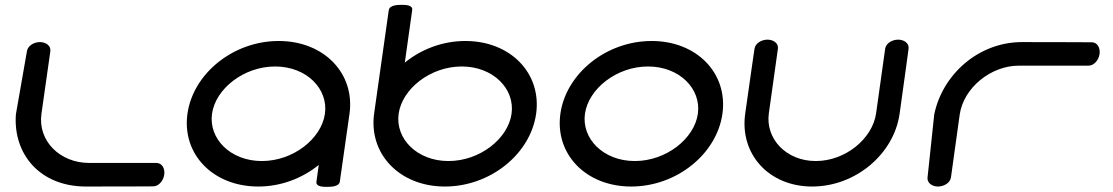

<svg xmlns="http://www.w3.org/2000/svg" viewBox="-20 -750 4477 772"><path d="M140.5 -580.8C116.4 -580.8 91.5 -565.9 88.3 -544.1L43.9 -290.3L43.9 -289.8C32.3 -130.9 140.1 0 325.7 0C487.3 0 595.8 -0.7 595.8 -0.7C618.5 -0.7 637 -23.6 640.4 -47.8C643.8 -71.9 631.8 -94.8 609 -94.8L339 -94.8C221 -94.8 131.4 -183.6 146.6 -292.2C160.9 -393.8 178.1 -513.9 181.8 -539.3L182.4 -544.2C185.4 -566.2 164.6 -580.8 140.5 -580.8Z M1100.6 -585.2C918.1 -585.2 756.5 -454.6 733.7 -292.6C711 -130.6 835.9 0 1018.4 0C1108.7 0 1194.4 -32.3 1261.7 -86.9L1252.3 -19.5C1249.3 1.5 1281 1.3 1294.6 1.3C1309.3 1.3 1343.5 1.2 1346.4 -19.8L1385.3 -292.6C1408 -454.6 1283.1 -585.2 1100.6 -585.2ZM1286.5 -292.6C1272.5 -192.7 1159.4 -102.5 1032.8 -102.5C906.2 -102.5 818.4 -192.7 832.5 -292.6C846.5 -392.5 959.6 -482.7 1086.2 -482.7C1212.8 -482.7 1300.6 -392.5 1286.5 -292.6Z M1768.8 0C1951.3 0 2112.9 -130.6 2135.7 -292.6C2158.4 -454.6 2033.5 -585.2 1851 -585.2C1760.6 -585.2 1675 -552.9 1607.7 -498.3L1637.4 -709.7C1640.3 -730.7 1608.6 -730.5 1595 -730.5C1580.3 -730.5 1546.2 -730.3 1543.1 -708.7L1484.4 -294.3C1461.5 -131.4 1586.3 0 1768.8 0ZM1582.9 -292.6C1596.9 -392.5 1710 -482.7 1836.6 -482.7C1963.2 -482.7 2051 -392.5 2036.9 -292.6C2022.9 -192.7 1909.8 -102.5 1783.2 -102.5C1656.6 -102.5 1568.8 -192.7 1582.9 -292.6Z M2786 -292.6C2772 -192.7 2658.9 -102.5 2532.3 -102.5C2405.7 -102.5 2317.9 -192.7 2332 -292.6C2346 -392.5 2459.1 -482.7 2585.7 -482.7C2712.3 -482.7 2800.1 -392.5 2786 -292.6ZM2884.8 -292.6C2907.5 -454.6 2782.6 -585.2 2600.1 -585.2C2417.6 -585.2 2256 -454.6 2233.2 -292.6C2210.5 -130.6 2335.4 0 2517.9 0C2700.4 0 2862 -130.6 2884.8 -292.6Z M3539.1 -554 3502.7 -294.6C3488.5 -193.2 3380.1 -102.5 3260 -102.5C3140 -102.5 3057.1 -193.2 3071.4 -294.6C3086.4 -401.8 3107.8 -554 3107.8 -554C3110.9 -576 3090 -590.6 3065.9 -590.6C3041.9 -590.6 3016.8 -575.9 3013.7 -553.8C3013.7 -553.8 2998.2 -448.9 2976.3 -292.7C2953.6 -131.1 3070.8 0 3245.6 0C3420.4 0 3574.5 -131.1 3597.2 -292.7C3619.2 -448.9 3633.2 -553.8 3633.2 -553.8C3636.3 -575.9 3615.4 -590.6 3591.3 -590.6C3567.3 -590.6 3542.2 -576 3539.1 -554Z M3838.7 -288.5C3853.9 -397.2 3964.5 -486 4076.4 -486C4194 -486 4356.5 -486 4356.5 -486C4379.3 -486 4397.8 -508.8 4401.2 -533C4404.5 -557.2 4392.5 -580 4369.8 -580C4369.8 -580 4260.1 -580.8 4089.7 -580.8C3913.4 -580.8 3769.7 -449.9 3736.6 -290.9L3736.5 -290.5L3736.4 -290C3736.3 -289.2 3710.4 -43.7 3709.4 -35.5C3707.4 -15.6 3726.7 0 3751.4 0C3775.5 0 3800.5 -14.6 3803.6 -36.6C3803.9 -38.2 3804.1 -39.8 3804.3 -41.4C3807.6 -65.4 3824.4 -186.7 3838.7 -288.5Z"/></svg>

Font: Hi.
Style: Black
Weight: 400
Designer: Mew Too, Robert Jablonski
Foundry: Cannot Into Space Fonts
Version: Version 1.996